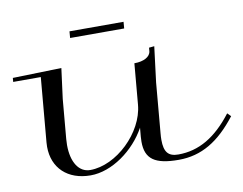

<svg xmlns="http://www.w3.org/2000/svg" viewBox="-66 -622 911 719"><g transform="rotate(-10 390.0 -262.5)"><path d="M185.4 -405 0 -400 -1.3 -385H103.7L82.2 -140C81.8 -134.4 81.5 -129 81.5 -123.7C81.5 -42.8 136.9 10 224.1 10C305.5 10 393 -54 436.7 -133.7L433.7 -100C433.2 -93.3 432.9 -86.9 432.9 -80.8C432.9 -14.9 468.8 10 559.1 10C645.6 10 713.7 -31 780.2 -117L767.4 -130C705.3 -49 639.6 -10 560.9 -10C523.2 -10 507.5 -28 507.5 -74.8C507.5 -82.4 507.9 -90.8 508.8 -100L525.4 -290L542.2 -425L522 -423L520.9 -410C519 -389 493.8 -375 457.8 -375L444.2 -220C435.1 -115 325.4 -10 225.9 -10C182.8 -10 156.2 -52 156.2 -117.1C156.2 -124.4 156.6 -132.1 157.2 -140L170.4 -290ZM444.8 -535H239.2L237.2 -510H442.8Z"/></g></svg>

Font: Galberik
Style: Regular
Weight: 400
Designer: Gluk
Foundry: Gluk
Version: Version 0.50